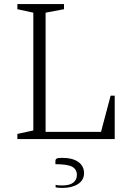

<svg xmlns="http://www.w3.org/2000/svg" viewBox="-20 -680 651 939"><path d="M65 0V-25L143 -42V-618L65 -635V-660H293V-635L203 -618V-35H474L521 -212H541V0ZM286 239Q279 239 269 238.5Q259 238 252 236V224Q259 226 268.5 226.5Q278 227 284 227Q321 227 338.5 213Q356 199 356 176Q356 148 333 135.5Q310 123 251 123V107Q251 100 256.5 96Q262 92 283 92Q335 92 363 112Q391 132 391 167Q391 201 361.5 220Q332 239 286 239Z"/></svg>

Font: Spectral ExtraLight
Style: Regular
Weight: 275
Designer: Jean-Baptiste Levee
Foundry: Production Type
Version: Version 2.001